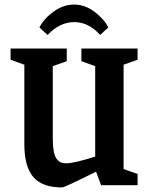

<svg xmlns="http://www.w3.org/2000/svg" viewBox="-20 -821 664 851"><path d="M190.9 -666 154.8 -699.2Q172.9 -736.3 216.3 -768.6Q259.8 -800.8 309.1 -800.8Q356.4 -800.8 399.2 -768.6Q441.9 -736.3 460 -699.2L423.8 -666Q372.6 -723.1 309.1 -723.1Q244.6 -723.1 190.9 -666ZM254.9 9.8Q166.5 9.8 127.2 -36.9Q87.9 -83.5 87.9 -182.1V-534.2L26.9 -556.2V-606H275.9V-549.8L213.9 -527.8V-208Q213.9 -172.9 218.5 -149.7Q223.1 -126.5 232.2 -115.5Q241.2 -104.5 250.7 -100.8Q260.3 -97.2 273.9 -97.2Q308.6 -97.2 401.9 -127V-527.8L340.8 -549.8V-606H589.8V-556.2L527.8 -534.2V-71.8L589.8 -49.8V0H428.2L405.8 -60.1Q266.1 9.8 254.9 9.8Z"/></svg>

Font: Grenze SemiBold
Style: Regular
Weight: 600
Designer: Renata Polastri
Foundry: Omnibus-Type
Version: Version 1.002;PS 001.002;hotconv 1.0.88;makeotf.lib2.5.64775